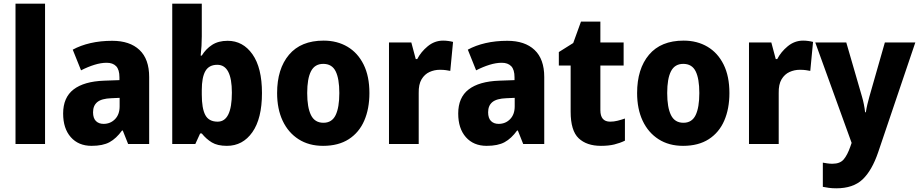

<svg xmlns="http://www.w3.org/2000/svg" viewBox="-20 -780 4979 1040"><path d="M224 0H64V-760H224Z M588 -559Q683 -559 735.5 -509.5Q788 -460 788 -363V0H674L645 -73H641Q610 -30 573.5 -10Q537 10 476 10Q405 10 363.5 -37Q322 -84 322 -165Q322 -252 378.5 -295.5Q435 -339 544 -343L627 -346V-361Q627 -403 609 -421.5Q591 -440 558 -440Q527 -440 491.5 -429Q456 -418 419 -399L374 -511Q416 -534 470 -546.5Q524 -559 588 -559ZM583 -248Q530 -246 507 -227Q484 -208 484 -172Q484 -140 499.5 -124.5Q515 -109 541 -109Q578 -109 603 -134.5Q628 -160 628 -204V-250Z M1073 -583Q1073 -558 1071.5 -531.5Q1070 -505 1067 -479H1073Q1095 -515 1129 -537Q1163 -559 1213 -559Q1296 -559 1347.5 -486Q1399 -413 1399 -276Q1399 -138 1347 -64Q1295 10 1209 10Q1158 10 1127.5 -8.5Q1097 -27 1073 -57H1064L1038 0H913V-760H1073ZM1157 -429Q1112 -429 1092.5 -395Q1073 -361 1073 -292V-268Q1073 -193 1092 -157Q1111 -121 1159 -121Q1236 -121 1236 -278Q1236 -429 1157 -429Z M1981 -276Q1981 -191 1953 -126.5Q1925 -62 1869 -26Q1813 10 1730 10Q1653 10 1597 -26Q1541 -62 1511 -126Q1481 -190 1481 -276Q1481 -407 1545.5 -483.5Q1610 -560 1733 -560Q1806 -560 1862 -527Q1918 -494 1949.5 -430.5Q1981 -367 1981 -276ZM1644 -276Q1644 -198 1664.5 -156.5Q1685 -115 1732 -115Q1778 -115 1798 -156.5Q1818 -198 1818 -276Q1818 -354 1798 -394Q1778 -434 1731 -434Q1685 -434 1664.5 -394Q1644 -354 1644 -276Z M2380 -560Q2394 -560 2408.5 -558Q2423 -556 2434 -553L2419 -396Q2409 -398 2395.5 -400Q2382 -402 2362 -402Q2333 -402 2306.5 -390Q2280 -378 2263.5 -350.5Q2247 -323 2248 -276V0H2087V-550H2208L2232 -460H2240Q2260 -499 2297 -529.5Q2334 -560 2380 -560Z M2728 -559Q2823 -559 2875.5 -509.5Q2928 -460 2928 -363V0H2814L2785 -73H2781Q2750 -30 2713.5 -10Q2677 10 2616 10Q2545 10 2503.5 -37Q2462 -84 2462 -165Q2462 -252 2518.5 -295.5Q2575 -339 2684 -343L2767 -346V-361Q2767 -403 2749 -421.5Q2731 -440 2698 -440Q2667 -440 2631.5 -429Q2596 -418 2559 -399L2514 -511Q2556 -534 2610 -546.5Q2664 -559 2728 -559ZM2723 -248Q2670 -246 2647 -227Q2624 -208 2624 -172Q2624 -140 2639.5 -124.5Q2655 -109 2681 -109Q2718 -109 2743 -134.5Q2768 -160 2768 -204V-250Z M3285 -121Q3305 -121 3325 -126Q3345 -131 3365 -138V-18Q3338 -5 3307.5 2.5Q3277 10 3235 10Q3158 10 3114.5 -31Q3071 -72 3071 -175V-425H3007V-498L3085 -547L3127 -663H3232V-550H3358V-425H3232V-183Q3232 -121 3285 -121Z M3931 -276Q3931 -191 3903 -126.5Q3875 -62 3819 -26Q3763 10 3680 10Q3603 10 3547 -26Q3491 -62 3461 -126Q3431 -190 3431 -276Q3431 -407 3495.5 -483.5Q3560 -560 3683 -560Q3756 -560 3812 -527Q3868 -494 3899.5 -430.5Q3931 -367 3931 -276ZM3594 -276Q3594 -198 3614.5 -156.5Q3635 -115 3682 -115Q3728 -115 3748 -156.5Q3768 -198 3768 -276Q3768 -354 3748 -394Q3728 -434 3681 -434Q3635 -434 3614.5 -394Q3594 -354 3594 -276Z M4330 -560Q4344 -560 4358.5 -558Q4373 -556 4384 -553L4369 -396Q4359 -398 4345.5 -400Q4332 -402 4312 -402Q4283 -402 4256.5 -390Q4230 -378 4213.5 -350.5Q4197 -323 4198 -276V0H4037V-550H4158L4182 -460H4190Q4210 -499 4247 -529.5Q4284 -560 4330 -560Z M4396 -550H4564L4649 -257Q4655 -237 4659.5 -214Q4664 -191 4666 -172H4670Q4673 -192 4678 -213.5Q4683 -235 4689 -256L4773 -550H4938L4737 44Q4703 144 4652 192Q4601 240 4510 240Q4487 240 4469.5 237.5Q4452 235 4437 232V101Q4448 103 4461.5 105Q4475 107 4489 107Q4530 107 4550 83.5Q4570 60 4586 14L4593 -6Z"/></svg>

Font: Noto Sans Lao UI SemCond ExtBd
Style: Regular
Weight: 800
Width: 4
Designer: Monotype Design Team
Foundry: Monotype Imaging Inc.
Version: Version 2.000; ttfautohint (v1.8.4.7-5d5b)